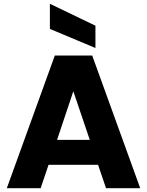

<svg xmlns="http://www.w3.org/2000/svg" viewBox="-20 -996 777 1016"><path d="M499 -124H237L195 0H16L270 -702H468L722 0H541ZM455 -256 368 -513 282 -256ZM485 -860V-742L244 -843V-976Z"/></svg>

Font: IBM-Poppins
Style: Poppins-Bold
Weight: 700
Designer: Mike Abbink, Paul van der Laan, Pieter van Rosmalen, Ben Mitchell, Mark Frömberg
Foundry: Bold Monday
Version: Version 1.1